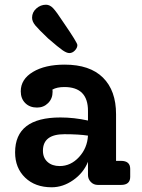

<svg xmlns="http://www.w3.org/2000/svg" viewBox="-20 -784 600 814"><path d="M184 -621Q143 -660 129.5 -676.5Q116 -693 116 -709Q116 -732 134 -748Q152 -764 175 -764Q191 -764 205 -749.5Q219 -735 251 -686Q308 -603 308 -593Q308 -581 297.5 -570Q287 -559 274 -559Q263 -559 246 -570.5Q229 -582 184 -621ZM493 -102Q532 -102 532 -68V-34Q532 0 493 0H395Q377 0 365 -12.5Q353 -25 353 -42V-98Q334 -51 290.5 -20.5Q247 10 199 10Q129 10 86.5 -31Q44 -72 44 -138Q44 -286 236 -286Q294 -286 353 -273V-314Q353 -415 253 -415Q221 -415 202 -404Q203 -401 203 -395Q203 -366 184 -347Q165 -328 137 -328Q106 -328 87 -347Q68 -366 68 -397Q68 -448 119.5 -479Q171 -510 254 -510Q361 -510 416.5 -455Q472 -400 472 -300V-102ZM233 -80Q280 -80 315 -118Q350 -156 353 -209Q314 -215 253 -215Q162 -215 162 -145Q162 -115 181.5 -97.5Q201 -80 233 -80Z"/></svg>

Font: Solway Medium
Style: Regular
Weight: 500
Designer: Mariya V. Pigoulevskaya
Foundry: The Northern Block Ltd.
Version: Version 1.000;hotconv 1.0.109;makeotfexe 2.5.65596